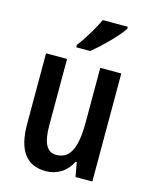

<svg xmlns="http://www.w3.org/2000/svg" viewBox="-116 -841 728 927"><g transform="rotate(15 247.5 -378.0)"><path d="M191 -606H261C315 -650 386 -722 406 -756V-766H281C264 -728 225 -661 191 -618ZM203 10C259 10 307 -20 331 -71H337L350 0H434V-540H329V-269C329 -155 308 -79 232 -79C184 -79 163 -121 163 -209V-540H58V-187C58 -54 107 10 203 10Z"/></g></svg>

Font: Kathrein 67 Medium Condensed
Style: Regular
Weight: 500
Width: 3
Designer: Lazydogs Typefoundry, based on Open Sans by Ascender Corporation
Foundry: Lazydogs Typefoundry
Version: Version 1.003;PS 001.003;hotconv 1.0.88;makeotf.lib2.5.64775